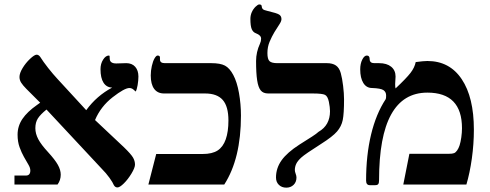

<svg xmlns="http://www.w3.org/2000/svg" viewBox="-20 -841 2231 875"><path d="M610.8 -492.2Q610.8 -475.1 607.2 -453.1Q603.5 -431.2 598.1 -423.8Q588.4 -433.6 582.5 -436.8Q576.7 -439.9 569.8 -439.9Q547.4 -439.9 493.2 -397.7Q439 -355.5 413.1 -293.9L544.9 -169.9Q577.1 -138.7 586.2 -123Q595.2 -107.4 595.2 -90.8Q595.2 -76.7 579.1 -50Q563 -23.4 544.4 -5.1Q525.9 13.2 515.1 13.2Q504.9 13.2 499 2.9Q494.1 -9.3 478.8 -30.8Q463.4 -52.2 443.8 -71.8L191.9 -341.8Q164.1 -319.3 152.6 -301.3Q141.1 -283.2 141.1 -256.8Q141.1 -231.9 154.5 -206.5Q168 -181.2 199.2 -147.5Q230.5 -113.3 243.7 -89.8Q256.8 -66.4 256.8 -44.9Q256.8 -20 242.2 0H45.9V-41H98.1Q118.2 -41 118.2 -64Q118.2 -76.2 109.1 -91.3Q100.1 -106.4 89.1 -126Q78.1 -145.5 69.1 -170.4Q60.1 -195.3 60.1 -227.1Q60.1 -266.1 82 -298.8Q104 -331.5 148.9 -362.8L163.1 -373L100.1 -436Q84.5 -451.7 76.7 -463.9Q68.8 -476.1 68.8 -490.2Q68.8 -507.3 82.8 -530.5Q96.7 -553.7 116.9 -572.8Q137.2 -591.8 147 -591.8Q155.8 -591.8 163.1 -582Q176.8 -560.1 199.5 -531.2Q222.2 -502.4 242.2 -481L373 -338.9Q420.4 -404.3 491.2 -441.9Q465.8 -442.4 451.9 -463.9Q438 -485.4 438 -525.9Q438 -550.8 450 -569.3Q461.9 -587.9 476.1 -587.9Q479 -587.9 479.5 -585.2Q480 -582.5 480 -574.2Q480 -551.8 509.8 -551.8L555.2 -553.2Q581.5 -553.2 596.2 -536.6Q610.8 -520 610.8 -492.2Z M1078.1 -314Q1078.1 -118.2 1002 0H656.2L691.9 -139.2H903.3Q947.3 -139.2 971.9 -155.3Q996.6 -171.4 1008.8 -206.1Q1021 -240.7 1021 -292Q1021 -356 995.1 -385.5Q969.2 -415 915 -415H728Q697.8 -415 682.4 -436.3Q667 -457.5 667 -497.1Q667 -518.6 671.9 -540.3Q676.8 -562 684.3 -575Q691.9 -587.9 698.2 -587.9Q709 -587.9 709 -579.1V-569.8Q709 -553.2 731 -553.2H942.9Q983.9 -553.2 1005.1 -542Q1026.4 -530.8 1043.2 -499.3Q1060.1 -467.8 1069.1 -417.2Q1078.1 -366.7 1078.1 -314Z M1547.9 -388.2Q1547.9 -323.2 1542 -294.2Q1536.1 -265.1 1515.9 -241.7Q1495.6 -218.3 1443.8 -185.5Q1370.1 -138.7 1353.3 -123.3Q1336.4 -107.9 1330.1 -94.5Q1323.7 -81.1 1323.7 -65.9Q1323.7 -59.1 1327.4 -49.3Q1331.1 -39.6 1331.1 -32.2Q1331.1 -11.2 1317.9 1.5Q1304.7 14.2 1284.7 14.2Q1264.2 14.2 1251 1.5Q1237.8 -11.2 1237.8 -32.2Q1237.8 -74.7 1263.2 -110.4Q1288.6 -146 1344.7 -182.1Q1381.3 -205.1 1402.1 -218.5Q1422.9 -231.9 1431.6 -240.2Q1483.9 -270 1483.9 -334Q1483.9 -351.6 1478.8 -377Q1473.6 -402.3 1461.2 -408.7Q1448.7 -415 1405.8 -415H1202.6Q1179.2 -415 1168 -429.2Q1156.7 -443.4 1151.9 -475.3Q1147 -507.3 1147 -563Q1147 -603.5 1165 -642.6Q1169.9 -652.8 1169.9 -665Q1169.9 -680.2 1147 -689Q1133.3 -693.8 1127.2 -708.3Q1121.1 -722.7 1121.1 -754.9Q1121.1 -771 1127.4 -785.4Q1133.8 -799.8 1144.5 -810.3Q1155.3 -820.8 1161.6 -820.8Q1172.9 -820.8 1172.9 -811Q1172.9 -805.2 1177.2 -800Q1181.6 -794.9 1199.7 -791Q1242.2 -781.2 1252.4 -774.4Q1262.7 -767.6 1262.7 -753.9Q1262.7 -744.1 1252.7 -729.2Q1242.7 -714.4 1230.7 -694.6Q1218.8 -674.8 1208.7 -650.9Q1198.7 -627 1198.7 -599.1Q1198.7 -571.3 1208.3 -562.3Q1217.8 -553.2 1243.7 -553.2H1469.7Q1495.6 -553.2 1511 -542.5Q1526.4 -531.7 1533 -507.8Q1539.6 -483.9 1543.7 -449.5Q1547.9 -415 1547.9 -388.2Z M2139.6 -250Q2139.6 -185.1 2130.4 -118.9Q2121.1 -52.7 2105.5 0H1817.9L1845.7 -140.1H2025.4Q2042 -140.1 2049.3 -143.1Q2056.6 -146 2063.2 -155.3Q2069.8 -164.6 2074.5 -178.7Q2079.1 -192.9 2082.3 -215.1Q2085.4 -237.3 2085.4 -256.8Q2085.4 -418.9 1927.7 -418.9Q1707.5 -418.9 1707.5 -20Q1707.5 -7.3 1703.9 -2.2Q1700.2 2.9 1689.5 2.9H1665.5Q1648.4 2.9 1648.4 -18.1Q1648.4 -133.3 1671.1 -227.8Q1693.8 -322.3 1737.8 -389.2Q1739.7 -392.1 1739.7 -405.8Q1739.7 -421.9 1727.5 -430.2Q1715.3 -438.5 1675.8 -439.9Q1649.9 -439.9 1635.7 -462.9Q1621.6 -485.8 1621.6 -524.9Q1621.6 -550.8 1630.9 -569.3Q1640.1 -587.9 1651.9 -587.9Q1664.6 -587.9 1664.6 -571.8Q1664.6 -553.2 1685.5 -553.2H1707.5Q1742.7 -553.2 1762.7 -536.9Q1782.7 -520.5 1782.7 -492.2L1780.8 -458Q1780.8 -443.8 1782.7 -438Q1832 -484.4 1850.8 -508.8Q1869.6 -533.2 1874.5 -558.1Q1910.2 -563 1927.7 -563Q2028.8 -563 2084.2 -480.2Q2139.6 -397.5 2139.6 -250Z"/></svg>

Font: Liberation Serif
Style: Bold
Weight: 700
Designer: Steve Matteson
Foundry: Ascender Corporation
Version: Version 2.1.5